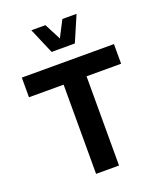

<svg xmlns="http://www.w3.org/2000/svg" viewBox="-172 -1075 992 1183"><g transform="rotate(-20 324.5 -484.0)"><path d="M400.4 0V-585H627V-713.9H22.9V-585H250V0ZM177.7 -967.8 249.5 -799.8H401.9L474.1 -967.8H381.3L325.7 -860.4L270 -967.8Z"/></g></svg>

Font: Estedad-FD-VF Thin
Style: Regular
Weight: 100
Designer: Amin Abedi
Version: Version 5.0